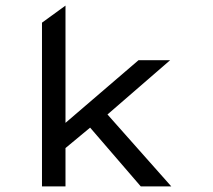

<svg xmlns="http://www.w3.org/2000/svg" viewBox="-20 -666 761 686"><path d="M364 -257 588 -451H475L214 -227V-646L130 -585V0H214V-137L302 -210L483 0H592Z"/></svg>

Font: Charger Monospace
Style: Regular
Weight: 400
Designer: Jasper
Foundry: Cannot Into Space Fonts
Version: Version 0.980